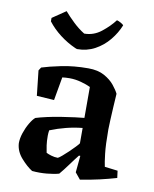

<svg xmlns="http://www.w3.org/2000/svg" viewBox="-80 -755 661 826"><g transform="rotate(10 250.0 -342.0)"><path d="M234 0Q213 6 181.5 9Q150 12 117 9Q93 -6 67.5 -35Q42 -64 40 -99Q40 -120 48 -144Q56 -168 68 -188.5Q80 -209 91 -218Q110 -224 139 -230.5Q168 -237 200 -242Q232 -247 259 -250.5Q286 -254 299 -255V-390Q283 -398 257.5 -405Q232 -412 207 -412Q199 -412 190.5 -411.5Q182 -411 175 -410L157 -308L81 -313L69 -422L78 -436Q109 -446 162 -457Q215 -468 279 -468Q321 -468 349 -452.5Q377 -437 393.5 -416.5Q410 -396 417 -381Q415 -355 413.5 -324.5Q412 -294 410.5 -267Q409 -240 409 -224Q409 -157 413.5 -118.5Q418 -80 422 -63L479 -56L483 -25Q449 -15 410 -6Q371 3 326 10L303 -18L310 -91H304Q288 -71 269.5 -45.5Q251 -20 234 0ZM165 -79Q172 -75 186.5 -70.5Q201 -66 216 -66Q221 -68 233.5 -78.5Q246 -89 259.5 -102Q273 -115 284.5 -127Q296 -139 299 -144V-211Q229 -204 159 -176Q158 -170 157.5 -163.5Q157 -157 157 -152Q157 -128 159.5 -110.5Q162 -93 165 -79ZM216 -541 208 -544Q172 -560 140 -584.5Q108 -609 85 -639V-654L144 -694Q161 -674 185 -651Q209 -628 235 -612Q276 -612 309 -638Q342 -664 364 -693Q370 -692 381 -686Q392 -680 394 -676Q380 -641 354.5 -610Q329 -579 294 -560Q259 -541 216 -541Z"/></g></svg>

Font: Labrada SemiBold
Style: Regular
Weight: 600
Designer: Mercedes Jáuregui
Foundry: Omnibus-Type Team
Version: Version 1.000; ttfautohint (v1.8.4.7-5d5b)